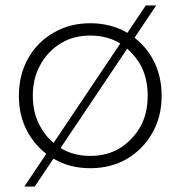

<svg xmlns="http://www.w3.org/2000/svg" viewBox="-20 -611 660 702"><path d="M177 -30Q117 -65 83 -125Q49 -184 49 -261Q49 -337 83 -398Q117 -458 177 -492Q235 -526 310 -526Q385 -526 444 -492Q503 -457 537 -398Q571 -337 571 -261Q571 -184 537 -125Q503 -65 444 -30Q385 4 310 4Q235 4 177 -30ZM418 -69Q464 -98 493 -147Q520 -196 520 -261Q520 -326 493 -375Q464 -424 418 -453Q371 -481 310 -481Q249 -481 203 -453Q155 -424 128 -375Q100 -326 100 -261Q100 -196 128 -147Q155 -98 203 -69Q249 -41 310 -41Q371 -41 418 -69ZM69 71 513 -591H551L107 71Z"/></svg>

Font: Montserrat Light Alt1
Style: Light
Weight: 500
Designer: Differentunic
Foundry: Julieta Ulanovsky
Version: 0.1